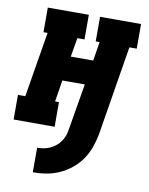

<svg xmlns="http://www.w3.org/2000/svg" viewBox="-96 -592 680 876"><g transform="rotate(10 244.5 -154.0)"><path d="M117 222V108Q132 108 147 105.5Q162 103 176 96.5Q190 90 202.5 80Q215 70 224 57Q233 44 238 29.5Q243 15 245 0L281 -214H177L161 -114H179V0H-11V-114H23L73 -416H54V-530H244V-416H211L196 -328H300L314 -416H296V-530H486V-416H452L384 0Q378 31 367.5 60.5Q357 90 338.5 117Q320 144 294 165Q268 186 238.5 199Q209 212 178.5 217Q148 222 117 222Z"/></g></svg>

Font: Iosevka Curly Slab HvObl
Style: Regular
Weight: 900
Italic angle: -9°
Monospace: yes
Designer: Belleve Invis
Foundry: Belleve Invis
Version: Version 11.1.0; ttfautohint (v1.8.3)